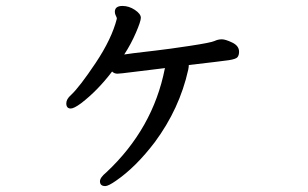

<svg xmlns="http://www.w3.org/2000/svg" viewBox="-20 -587 1040 649"><path d="M335.9 42Q317.9 42 317.9 25.9Q317.9 13.2 338.9 -3.9Q497.1 -151.9 537.1 -355L538.1 -356.9Q532.2 -356 506.1 -353Q480 -350.1 432.4 -344Q384.8 -337.9 377 -337.9Q366.2 -337.9 358.9 -345.2Q310.1 -280.8 253.9 -237.8Q230 -220.2 219.2 -220.2Q204.1 -220.2 204.1 -237.8Q204.1 -252 220.2 -266.1Q249 -293 303.5 -374.5Q357.9 -456.1 375 -523.9Q375 -527.8 371.6 -533.9Q368.2 -540 368.2 -546.9Q368.2 -566.9 394 -566.9Q416 -566.9 436 -553.5Q456.1 -540 456.1 -526.9Q456.1 -515.1 439.5 -476.6Q422.9 -438 399.9 -402.8L431.2 -407.2Q461.9 -411.1 505.4 -416Q548.8 -420.9 621.3 -431.9Q693.8 -442.9 705.3 -448.5Q716.8 -454.1 730 -454.1Q742.2 -454.1 765.1 -443.1Q788.1 -432.1 788.1 -412.1Q788.1 -400.9 783 -394Q777.8 -387.2 752.9 -383.5Q728 -379.9 618.2 -367.2Q618.2 -360.8 616.2 -351.1Q586.9 -219.2 502.9 -106Q439 -22 372.1 23.9Q346.2 42 335.9 42Z"/></svg>

Font: LXGW WenKai Screen
Style: Regular
Weight: 400
Designer: LXGW / Fontworks Inc.
Foundry: LXGW / Fontworks Inc.
Version: Version 1.510;January 18,2025